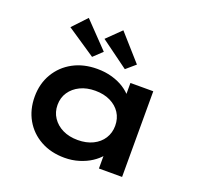

<svg xmlns="http://www.w3.org/2000/svg" viewBox="-138 -953 1152 1114"><g transform="rotate(20 438.0 -396.0)"><path d="M370 10Q286 10 222 -25.5Q158 -61 122.5 -123Q87 -185 87 -265Q87 -345 124 -407.5Q161 -470 225.5 -505Q290 -540 374 -540Q425 -540 467.5 -527.5Q510 -515 541.5 -494.5Q573 -474 592.5 -449.5Q612 -425 617 -401L582 -400V-529H723V0H580V-140L610 -133Q606 -108 585.5 -83Q565 -58 533 -37Q501 -16 459 -3Q417 10 370 10ZM407 -113Q460 -113 500 -132.5Q540 -152 562 -186.5Q584 -221 584 -265Q584 -310 562 -344Q540 -378 500 -397.5Q460 -417 407 -417Q354 -417 314 -397.5Q274 -378 251 -344Q228 -310 228 -265Q228 -221 251 -186.5Q274 -152 314 -132.5Q354 -113 407 -113ZM524 -593 353 -718 439 -802 581 -642ZM321 -595 144 -714 226 -801 375 -646Z"/></g></svg>

Font: Lexend Mega SemiBold
Style: Regular
Weight: 600
Designer: Bonnie Shaver-Troup, Thomas Jockin
Foundry: Lexend
Version: Version 1.007